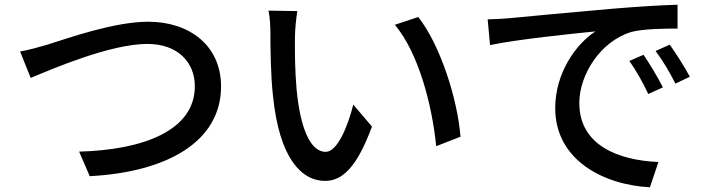

<svg xmlns="http://www.w3.org/2000/svg" viewBox="-20 -752 3010 813"><path d="M65 -534 110 -422C201 -460 447 -566 604 -566C733 -566 805 -488 805 -387C805 -196 580 -117 315 -110L360 -6C687 -23 916 -152 916 -386C916 -561 780 -660 608 -660C461 -660 262 -588 181 -563C143 -552 101 -540 65 -534Z M1239 -705 1117 -707C1123 -680 1125 -638 1125 -613C1125 -553 1126 -433 1136 -345C1163 -82 1256 14 1357 14C1430 14 1492 -45 1555 -216L1476 -309C1453 -218 1409 -109 1359 -109C1292 -109 1251 -215 1236 -372C1229 -450 1228 -534 1229 -597C1229 -624 1234 -676 1239 -705ZM1751 -680 1652 -647C1753 -527 1810 -305 1827 -133L1930 -173C1917 -335 1843 -564 1751 -680Z M2045 -670 2055 -561C2167 -585 2400 -609 2501 -619C2420 -566 2331 -445 2331 -294C2331 -74 2536 31 2732 41L2768 -66C2603 -73 2433 -134 2433 -316C2433 -434 2521 -577 2654 -617C2706 -630 2793 -631 2849 -631V-732C2780 -730 2680 -724 2573 -715C2389 -699 2211 -682 2138 -675C2118 -673 2083 -671 2045 -670ZM2705 -520 2645 -494C2675 -451 2701 -405 2725 -354L2787 -382C2766 -424 2729 -485 2705 -520ZM2816 -563 2756 -536C2788 -493 2814 -449 2840 -398L2901 -427C2879 -469 2840 -529 2816 -563Z"/></svg>

Font: Noto Sans CJK HK Medium
Style: Regular
Weight: 500
Designer: Ryoko NISHIZUKA 西塚涼子 (kana, bopomofo & ideographs); Paul D. Hunt (Latin, Greek & Cyrillic); Sandoll Communications 산돌커뮤니
Foundry: Adobe
Version: Version 2.004;hotconv 1.0.118;makeotfexe 2.5.65603